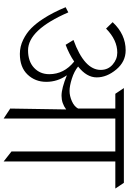

<svg xmlns="http://www.w3.org/2000/svg" viewBox="156 -882 725 1078"><g transform="rotate(90 519.0 -342.5)"><path d="M886 -627V0L830 -44V-627H645V0L589 -37L594 -351Q559 -325 517 -325Q475 -325 402 -355Q439 -302 439 -239.5Q439 -177 398 -134Q357 -91 282 -91Q241 -91 203 -109.5Q165 -128 138 -155Q111 -182 86 -220Q49 -277 20 -348L49 -363Q147 -137 262 -137Q324 -137 360 -170.5Q396 -204 396 -256Q396 -339 325 -396Q284 -368 231 -348L204 -392Q372 -453 372 -545Q372 -586 342 -612Q312 -638 275 -638Q204 -638 140 -575L104 -612Q172 -685 262 -685Q326 -685 370 -632Q414 -579 414 -522.5Q414 -466 353 -418Q380 -396 421 -383Q462 -370 490 -370Q518 -370 547.5 -383Q577 -396 589 -418V-627H506Q499 -638 474 -675H1006L1038 -627Z"/></g></svg>

Font: Halant Light
Style: Regular
Weight: 300
Designer: Hitesh Malaviya (Devanagari), Satya Rajpurohit (Latin)
Foundry: Indian Type Foundry
Version: Version 1.101;PS 1.0;hotconv 1.0.78;makeotf.lib2.5.61930; tt